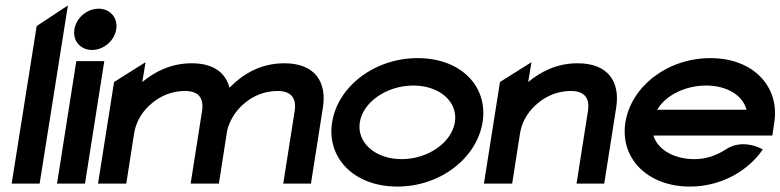

<svg xmlns="http://www.w3.org/2000/svg" viewBox="-20 -676 2874 707"><path d="M126 0 230 -656 115 -580 23 0Z M319 -492C361 -492 401 -525 408 -568C415 -611 385 -644 343 -644C301 -644 261 -611 254 -568C247 -525 277 -492 319 -492ZM293 0 364 -451H261L190 0Z M445 0 474 -186C482 -234 509 -272 542 -298C571 -322 612 -341 661 -341C713 -341 731 -313 724 -267L682 0H786L815 -186C819 -212 830 -235 843 -255C855 -272 868 -286 883 -298C912 -322 953 -341 1002 -341C1054 -341 1072 -313 1065 -267L1023 0H1125L1169 -280C1184 -374 1140 -443 1027 -443C938 -443 873 -402 825 -353C811 -408 766 -443 686 -443C611 -443 551 -413 504 -374L516 -447L400 -374L341 0Z M1443 11C1603 11 1736 -95 1757 -226C1778 -357 1678 -462 1518 -462C1358 -462 1224 -357 1203 -226C1182 -95 1283 11 1443 11ZM1502 -361C1599 -361 1667 -301 1655 -226C1643 -151 1556 -90 1459 -90C1362 -90 1293 -151 1305 -226C1317 -301 1405 -361 1502 -361Z M1866 0 1895 -186C1903 -234 1930 -272 1963 -298C1992 -322 2033 -341 2082 -341C2134 -341 2152 -313 2145 -267L2103 0H2205L2249 -280C2264 -374 2220 -443 2107 -443C2032 -443 1972 -413 1925 -374L1937 -447L1821 -374L1762 0Z M2521 11C2626 11 2721 -38 2778 -111L2789 -126L2774 -133C2773 -133 2710 -164 2653 -126C2619 -104 2580 -90 2537 -90C2461 -90 2401 -126 2386 -177H2824L2831 -224C2852 -356 2755 -462 2596 -462C2437 -462 2304 -357 2283 -226C2262 -95 2362 11 2521 11ZM2580 -361C2657 -361 2715 -325 2729 -272H2400C2430 -324 2502 -361 2580 -361Z"/></svg>

Font: Charger Pro
Style: BlkExtObl
Weight: 900
Designer: Jasper
Foundry: Cannot Into Space Fonts
Version: Version 1.09